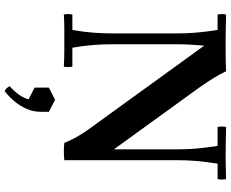

<svg xmlns="http://www.w3.org/2000/svg" viewBox="-104 -638 1001 833"><g transform="rotate(90 396.5 -221.5)"><path d="M600 0Q590 -25 579 -45Q568 -65 555 -85Q542 -105 524 -129L178 -607L148 -700Q170 -700 196.5 -700Q223 -700 247.5 -700.5Q272 -701 289 -702Q301 -677 316 -652Q331 -627 356 -591L628 -215L675 0Q657 2 637.5 2Q618 2 600 0ZM43 2Q39 -17 43 -35H110Q118 -80 121.5 -122.5Q125 -165 125 -210V-490Q125 -532 121.5 -572.5Q118 -613 110 -665H43Q39 -684 43 -702Q78 -701 104 -700.5Q130 -700 148 -700L178 -607Q176 -581 174 -551.5Q172 -522 172 -490V-210Q172 -165 175.5 -122.5Q179 -80 187 -35H269Q273 -17 269 2Q231 0 199 0Q167 0 148 0Q130 0 104 0Q78 0 43 2ZM675 0 628 -215V-490Q628 -535 624.5 -574Q621 -613 613 -665H531Q527 -684 531 -702Q570 -701 602 -700.5Q634 -700 653 -700Q670 -700 696.5 -700.5Q723 -701 757 -702Q761 -684 757 -665H690Q682 -613 678.5 -574Q675 -535 675 -490ZM413 40 465 67V102Q465 134 453 162Q441 190 421 214.5Q401 239 375 259Q368 255 363 250Q358 245 354 237Q376 217 390.5 197Q405 177 411 155L360 129V67Z"/></g></svg>

Font: Poltawski Nowy SemiBold
Style: Regular
Weight: 600
Version: Version 1.001;gftools[0.9.25]